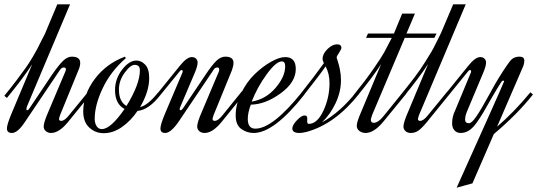

<svg xmlns="http://www.w3.org/2000/svg" viewBox="-80 -615 2519 888"><path d="M44 -121Q42 -113 42 -110Q42 -105 45 -105Q51 -105 57 -115L159 -267Q192 -315 212 -334Q232 -353 252 -353Q291 -353 291 -324Q291 -309 283 -291L198 -83Q193 -68 193 -65Q193 -56 203 -56Q219 -56 240 -83L330 -193L342 -183L234 -50Q193 0 156 0Q142 0 132 -8.5Q122 -17 122 -30Q122 -49 144 -99L223 -286Q225 -292 225 -293Q225 -303 215 -303Q205 -303 197 -291L36 -52Q2 0 -25 0Q-48 0 -48 -21Q-48 -39 -27 -89L69 -318Q26 -252 -48 -162L-60 -172Q-28 -211 -2 -245.5Q24 -280 39.5 -302Q55 -324 71 -351Q87 -378 92.5 -389Q98 -400 111 -426Q124 -452 128 -459L185 -595H244Z M651 -187 663 -177Q609 -107 556 -102Q525 -56 484 -27.5Q443 1 400 1Q361 1 333 -25Q305 -51 305 -99Q305 -179 358.5 -250Q412 -321 498 -353L502 -346Q432 -285 395 -207Q358 -129 358 -65Q358 -46 366.5 -32Q375 -18 391 -18Q432 -18 496 -111Q452 -134 452 -199Q452 -250 484.5 -292.5Q517 -335 551 -335Q573 -335 591.5 -316Q610 -297 610 -254Q610 -191 568 -120Q603 -127 651 -187ZM470 -201Q470 -145 505 -125Q567 -226 567 -290Q567 -315 543 -315Q523 -315 496.5 -278.5Q470 -242 470 -201Z M764 -280Q765 -282 765 -285Q765 -291 760 -291Q755 -291 751 -285L654 -166L642 -175L752 -311Q784 -351 807 -351Q820 -351 827 -343.5Q834 -336 834 -326Q834 -310 822 -281L754 -121Q751 -115 751 -110Q751 -105 755 -105Q760 -105 767 -115L869 -267Q901 -315 921 -334Q941 -353 962 -353Q1000 -353 1000 -324Q1000 -312 993 -291L908 -83Q903 -68 903 -65Q903 -56 913 -56Q929 -56 950 -83L1039 -193L1052 -183L944 -50Q903 0 866 0Q851 0 841.5 -8.5Q832 -17 832 -30Q832 -49 854 -99L933 -286Q934 -289 934 -293Q934 -303 925 -303Q914 -303 907 -291L746 -52Q710 0 684 0Q662 0 662 -21Q662 -39 683 -89Z M1101 -20Q1181 -20 1315 -187L1328 -178Q1188 0 1093 0Q1062 0 1036 -18.5Q1010 -37 1010 -81Q1010 -133 1035.5 -184.5Q1061 -236 1097.5 -271.5Q1134 -307 1173 -329Q1212 -351 1239 -351Q1288 -351 1288 -296Q1288 -234 1217.5 -183Q1147 -132 1080 -131Q1066 -94 1066 -65Q1066 -20 1101 -20ZM1223 -331Q1197 -331 1153.5 -271.5Q1110 -212 1084 -145Q1149 -156 1194 -208Q1239 -260 1239 -309Q1239 -331 1223 -331Z M1272 -21Q1272 -36 1293 -58.5Q1314 -81 1329 -81Q1343 -81 1341 -61.5Q1339 -42 1348 -42Q1387 -42 1415.5 -102.5Q1444 -163 1444 -231Q1444 -274 1426 -308Q1400 -270 1315 -162L1303 -172Q1382 -272 1418 -323Q1412 -334 1412 -343Q1412 -366 1434.5 -388Q1457 -410 1479 -410Q1499 -410 1499 -393Q1499 -388 1488 -371Q1477 -354 1477 -350Q1477 -347 1482 -332.5Q1487 -318 1492 -294Q1497 -270 1497 -244Q1497 -191 1472.5 -138.5Q1448 -86 1409 -49Q1494 -96 1569 -191L1581 -181Q1470 -41 1338 -5Q1318 0 1305 0Q1272 0 1272 -21Z M1839 -552 1800 -460H1939L1929 -440H1792L1641 -83Q1635 -65 1635 -61Q1635 -47 1649 -47Q1670 -47 1698 -83L1787 -193L1800 -183L1696 -56Q1651 0 1611 0Q1595 0 1582.5 -9Q1570 -18 1570 -34Q1570 -51 1591 -99L1683 -319Q1640 -253 1565 -162L1553 -172Q1609 -241 1647 -296Q1685 -351 1697.5 -374Q1710 -397 1732 -440H1613L1622 -460H1742L1780 -552Z M2074 -595 1858 -83Q1853 -68 1853 -65Q1853 -56 1863 -56Q1879 -56 1900 -83L1990 -193L2002 -183L1894 -50Q1870 -21 1854.5 -10.5Q1839 0 1820 0Q1805 0 1795.5 -8.5Q1786 -17 1786 -30Q1786 -49 1808 -99L1900 -319Q1857 -253 1782 -162L1770 -172Q1809 -220 1837 -257Q1865 -294 1886 -328Q1907 -362 1915 -375Q1923 -388 1940.5 -423.5Q1958 -459 1960 -463L2016 -595Z M2373 -188 2385 -178Q2313 -87 2204 5L2105 233L2032 253Q2240 -209 2249 -233Q2255 -242 2247 -242Q2242 -242 2238 -235Q2218 -204 2194.5 -163Q2171 -122 2156.5 -97Q2142 -72 2124.5 -47.5Q2107 -23 2089 -11.5Q2071 0 2050 0Q2033 0 2022 -12Q2011 -24 2011 -45Q2011 -76 2025 -104L2098 -280Q2099 -282 2099 -285Q2099 -291 2094 -291Q2089 -291 2085 -285L1988 -166L1976 -175L2086 -311Q2118 -351 2141 -351Q2154 -351 2161 -343.5Q2168 -336 2168 -326Q2168 -310 2156 -281L2083 -107Q2071 -80 2071 -62Q2071 -45 2089 -45Q2102 -45 2124.5 -78.5Q2147 -112 2180.5 -173.5Q2214 -235 2230 -260Q2274 -330 2287 -341Q2301 -353 2323 -353Q2345 -353 2345 -334Q2345 -321 2340 -309L2219 -29Q2299 -98 2373 -188Z"/></svg>

Font: Dynalight
Style: Regular
Weight: 400
Designer: Astigmatic (AOETI)
Foundry: Astigmatic (AOETI)
Version: Version 1.000